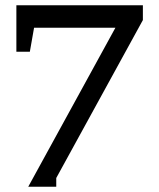

<svg xmlns="http://www.w3.org/2000/svg" viewBox="-20 -691 602 727"><path d="M193 -17 521 -615V-671H42V-495H93L109 -586H417L87 16H193Z"/></svg>

Font: Veleka
Style: Regular
Weight: 400
Designer: Stefan Peev, Context Ltd, 2016; SIL International, 1997-2014.
Foundry: Stefan Peev, Context Ltd, 2016
Version: Version 1.000